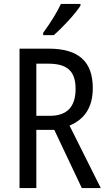

<svg xmlns="http://www.w3.org/2000/svg" viewBox="-20 -1056 549 983"><path d="M392 -1027V-1036H292C271 -991 237 -937 201 -888V-876H255C298 -912 367 -987 392 -1027ZM228 -807H80V-93H166V-391H258L399 -93H496L336 -413C412 -445 455 -505 455 -605C455 -740 384 -807 228 -807ZM227 -730C323 -730 367 -693 367 -601C367 -509 323 -463 235 -463H166V-730Z"/></svg>

Font: Noto Sans Kannada UI Condensed
Style: Regular
Weight: 400
Width: 3
Designer: Jelle Bosma - Monotype Design Team
Foundry: Monotype Imaging Inc.
Version: Version 2.005